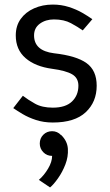

<svg xmlns="http://www.w3.org/2000/svg" viewBox="-20 -528 481 840"><path d="M38 -55 80 -109Q102 -92 133 -74.5Q164 -57 211 -57Q267 -57 295 -84Q323 -111 323 -153Q323 -187 295.5 -203Q268 -219 208 -227Q134 -237 91.5 -274Q49 -311 49 -373Q49 -415 70.5 -445Q92 -475 129 -491.5Q166 -508 211 -508Q248 -508 281 -497.5Q314 -487 340 -472Q366 -457 384 -444L342 -395Q321 -410 290.5 -426.5Q260 -443 216 -443Q180 -443 154.5 -424.5Q129 -406 129 -373Q129 -306 216 -295Q314 -284 358.5 -252Q403 -220 403 -153Q403 -82 355 -37Q307 8 211 8Q171 8 137.5 -3Q104 -14 79 -29Q54 -44 38 -55ZM208 154Q185 154 169.5 138Q154 122 154 100Q154 77 169.5 61.5Q185 46 208 46Q231 46 247 63V62Q275 89 277 123.5Q279 158 266 191.5Q253 225 233.5 252.5Q214 280 199 292L150 259Q173 239 190.5 209.5Q208 180 208 154Z"/></svg>

Font: Epunda Sans
Style: Regular
Weight: 400
Designer: Simon Atzbach
Foundry: typofactur
Version: Version 2.204; ttfautohint (v1.8.4.7-5d5b)